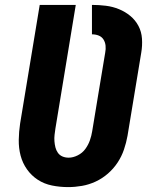

<svg xmlns="http://www.w3.org/2000/svg" viewBox="-20 -755 640 783"><path d="M258 8Q224 8 192 1.5Q160 -5 134 -22Q108 -39 90 -64.5Q72 -90 64 -120.5Q56 -151 56.5 -184.5Q57 -218 62 -251L142 -735H289L206 -231Q204 -218 202.5 -205Q201 -192 202 -179Q203 -166 206 -154Q209 -142 216 -132Q223 -122 234.5 -117Q246 -112 260 -112Q278 -112 297 -121.5Q316 -131 328 -147.5Q340 -164 346.5 -182.5Q353 -201 356 -220Q368 -293 380 -365.5Q392 -438 404 -510L409 -540Q412 -555 410.5 -569Q409 -583 402 -594Q395 -605 382.5 -610Q370 -615 355 -615V-735Q384 -735 412 -731.5Q440 -728 465.5 -717.5Q491 -707 511.5 -690Q532 -673 544.5 -649.5Q557 -626 559 -597.5Q561 -569 556 -540L500 -201Q495 -173 485.5 -145Q476 -117 459.5 -92Q443 -67 420 -47Q397 -27 370 -14.5Q343 -2 314.5 3Q286 8 258 8Z"/></svg>

Font: Iosevka SS04 Heavy Extended
Style: Italic
Weight: 900
Width: 7
Italic angle: -9°
Monospace: yes
Designer: Belleve Invis
Foundry: Belleve Invis
Version: Version 19.0.0; ttfautohint (v1.8.4)